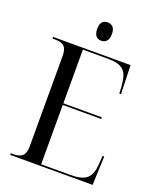

<svg xmlns="http://www.w3.org/2000/svg" viewBox="-162 -995 901 1092"><g transform="rotate(20 288.5 -449.0)"><path d="M298 -787C323 -787 343 -803 343 -843C343 -884 323 -898 298 -898C272 -898 254 -884 254 -843C254 -803 272 -787 298 -787ZM34 0H533L540 -174H530L527 -130C521 -38 490 -10 392 -10H218V-369H451V-379H218V-704H365C461 -704 490 -676 496 -580L498 -540H508L503 -714H34V-704H50C100 -704 122 -686 122 -632V-83C122 -29 99 -10 50 -10H34Z"/></g></svg>

Font: Noto Serif Display SemiCondensed
Style: Regular
Weight: 400
Width: 4
Designer: Monotype Design Team
Foundry: Monotype Imaging Inc.
Version: Version 2.009